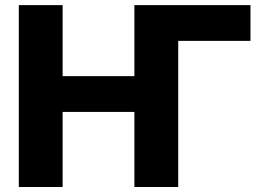

<svg xmlns="http://www.w3.org/2000/svg" viewBox="-20 -748 1054 768"><path d="M981.9 -727.5V-584.5H692.9V0H517.6V-300.3H230.5V0H55.2V-727.5H230.5V-443.4H517.6V-727.5Z"/></svg>

Font: Inter Extra Bold
Style: Regular
Weight: 800
Designer: Rasmus Andersson
Foundry: rsms
Version: Version 4.000;git-3c8e0fc